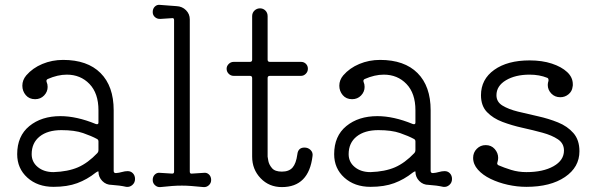

<svg xmlns="http://www.w3.org/2000/svg" viewBox="-20 -750 2434 782"><path d="M198 11Q133 11 91.5 -26.5Q50 -64 50 -122Q50 -196 99.5 -236.5Q149 -277 226 -277Q292 -277 370 -245Q372 -244 375 -244Q381 -244 381 -251V-301Q381 -370 344.5 -408Q308 -446 252 -446Q215 -446 174 -428Q167 -424 170 -416Q174 -407 174 -396Q174 -376 159.5 -361Q145 -346 123 -346Q99 -346 85 -362.5Q71 -379 71 -401Q71 -424 87 -443Q113 -473 152.5 -489.5Q192 -506 237 -506Q336 -506 389.5 -452.5Q443 -399 443 -301V-54Q443 -45 452 -45Q465 -46 477 -49.5Q489 -53 500 -53Q513 -53 521.5 -44Q530 -35 530 -21Q530 -6 519 3.5Q508 13 494 11Q481 8 466 6Q451 4 435 3Q412 3 396.5 -13Q381 -29 381 -51Q381 -52 380.5 -52Q380 -52 380 -52Q377 -52 370 -47Q335 -19 294.5 -4Q254 11 198 11ZM198 -49Q257 -51 297.5 -68.5Q338 -86 377 -127Q381 -132 381 -138V-174Q381 -181 375 -184Q353 -196 318.5 -208Q284 -220 230 -220Q174 -220 141.5 -194Q109 -168 109 -122Q109 -90 134 -69.5Q159 -49 198 -49Z M633 12Q621 13 611.5 4.5Q602 -4 602 -17Q602 -31 611 -39.5Q620 -48 633 -46L680 -43H682Q689 -43 689 -51V-668Q689 -678 680 -676L634 -673Q621 -672 611.5 -680Q602 -688 602 -701Q602 -715 611 -723.5Q620 -732 633 -730Q648 -729 665.5 -727.5Q683 -726 699 -725Q722 -724 737.5 -708.5Q753 -693 753 -671V-51Q753 -41 763 -43L809 -46Q822 -48 831 -39.5Q840 -31 840 -17Q840 -4 830.5 4.5Q821 13 809 12Q778 9 758.5 7.5Q739 6 721 6Q700 6 681 7.5Q662 9 633 12Z M1128 12Q1076 12 1041.5 -24Q1007 -60 1007 -112V-432Q1007 -441 998 -441H932Q920 -441 911.5 -449.5Q903 -458 903 -470Q903 -481 911.5 -489.5Q920 -498 932 -498H998Q1007 -498 1007 -507V-684Q1007 -698 1016.5 -707Q1026 -716 1039 -716Q1052 -716 1061 -707Q1070 -698 1070 -684V-507Q1070 -498 1079 -498H1206Q1218 -498 1226 -490Q1234 -482 1234 -470Q1234 -458 1225.5 -449.5Q1217 -441 1206 -441H1079Q1070 -441 1070 -432V-112Q1070 -109 1073 -94Q1076 -79 1088 -65Q1100 -51 1128 -51Q1157 -51 1171.5 -67.5Q1186 -84 1191 -121Q1194 -149 1220 -149Q1235 -149 1245 -139Q1255 -129 1253 -115Q1238 12 1128 12Z M1489 11Q1424 11 1382.5 -26.5Q1341 -64 1341 -122Q1341 -196 1390.5 -236.5Q1440 -277 1517 -277Q1583 -277 1661 -245Q1663 -244 1666 -244Q1672 -244 1672 -251V-301Q1672 -370 1635.5 -408Q1599 -446 1543 -446Q1506 -446 1465 -428Q1458 -424 1461 -416Q1465 -407 1465 -396Q1465 -376 1450.5 -361Q1436 -346 1414 -346Q1390 -346 1376 -362.5Q1362 -379 1362 -401Q1362 -424 1378 -443Q1404 -473 1443.5 -489.5Q1483 -506 1528 -506Q1627 -506 1680.5 -452.5Q1734 -399 1734 -301V-54Q1734 -45 1743 -45Q1756 -46 1768 -49.5Q1780 -53 1791 -53Q1804 -53 1812.5 -44Q1821 -35 1821 -21Q1821 -6 1810 3.5Q1799 13 1785 11Q1772 8 1757 6Q1742 4 1726 3Q1703 3 1687.5 -13Q1672 -29 1672 -51Q1672 -52 1671.5 -52Q1671 -52 1671 -52Q1668 -52 1661 -47Q1626 -19 1585.5 -4Q1545 11 1489 11ZM1489 -49Q1548 -51 1588.5 -68.5Q1629 -86 1668 -127Q1672 -132 1672 -138V-174Q1672 -181 1666 -184Q1644 -196 1609.5 -208Q1575 -220 1521 -220Q1465 -220 1432.5 -194Q1400 -168 1400 -122Q1400 -90 1425 -69.5Q1450 -49 1489 -49Z M2124 11Q2086 11 2048 2.5Q2010 -6 1978 -21.5Q1946 -37 1926.5 -59Q1907 -81 1907 -107Q1907 -129 1922 -144Q1937 -159 1958 -159Q1981 -159 1995 -143Q2009 -127 2009 -107Q2009 -98 2006 -89Q2005 -87 2005 -85Q2005 -80 2010 -77Q2033 -67 2062 -58Q2091 -49 2124 -49Q2192 -49 2234.5 -73Q2277 -97 2277 -137Q2277 -166 2252.5 -182.5Q2228 -199 2189.5 -209.5Q2151 -220 2108 -229.5Q2065 -239 2026.5 -253.5Q1988 -268 1963.5 -293.5Q1939 -319 1939 -362Q1939 -427 1993 -465.5Q2047 -504 2137 -504Q2188 -504 2227.5 -491Q2267 -478 2290 -456.5Q2313 -435 2313 -407Q2313 -405 2313 -402Q2313 -399 2312 -396Q2310 -378 2295.5 -366Q2281 -354 2262 -354Q2240 -354 2225.5 -369Q2211 -384 2211 -404Q2211 -412 2214 -421V-424Q2214 -431 2209 -433Q2177 -446 2137 -446Q2079 -446 2040.5 -423Q2002 -400 2002 -362Q2002 -335 2026.5 -320Q2051 -305 2089.5 -295.5Q2128 -286 2171 -276.5Q2214 -267 2252.5 -251.5Q2291 -236 2315.5 -208Q2340 -180 2340 -134Q2340 -69 2281 -29Q2222 11 2124 11Z"/></svg>

Font: Kiwi Maru Light
Style: Regular
Weight: 300
Designer: Hiroki-Chan
Version: Version 1.100